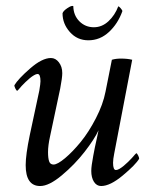

<svg xmlns="http://www.w3.org/2000/svg" viewBox="-20 -620 538 646"><path d="M226.6 -599.6Q227.1 -568.4 247.1 -548.3Q267.1 -528.3 295.9 -528.3Q323.2 -528.3 345 -548.6Q366.7 -568.8 377.9 -598.6Q380.4 -598.6 386.2 -592Q392.1 -585.4 391.6 -582Q376.5 -540 346.4 -512.2Q316.4 -484.4 277.3 -484.4Q239.7 -484.4 215.1 -512.2Q190.4 -540 190.4 -575.2Q192.4 -583 206.5 -592.5Q220.7 -602.1 226.6 -599.6ZM293.9 -96.7Q296.4 -111.3 299.3 -124.5Q302.2 -137.7 305.7 -153.8Q309.1 -169.9 311.5 -181.6Q297.9 -151.9 264.6 -109.1Q231.4 -66.4 188.2 -30.3Q145 5.9 115.2 5.9Q66.4 5.9 66.4 -64.5Q66.4 -99.1 80.1 -165L112.3 -315.4Q116.2 -338.9 116.2 -346.7Q116.2 -371.1 106.4 -371.1Q101.6 -371.1 94.5 -366.9Q87.4 -362.8 80.3 -356.9Q73.2 -351.1 65.7 -343.8Q58.1 -336.4 52.7 -330.6Q47.4 -324.7 43 -319.3L38.1 -314.5Q35.6 -314.5 32 -321.5Q28.3 -328.6 28.3 -333Q41 -354.5 81.3 -389.6Q121.6 -424.8 151.4 -424.8Q167 -424.8 178.2 -410.2Q189.5 -395.5 189.5 -374Q189.5 -358.4 182.6 -322.3L148.4 -161.1Q141.6 -130.4 141.6 -108.4Q141.6 -87.9 145.3 -77.1Q148.9 -66.4 160.2 -66.4Q173.3 -66.4 199 -87.9Q224.6 -109.4 251.7 -142.6Q278.8 -175.8 302.7 -222.2Q326.7 -268.6 335 -311.5Q338.4 -328.6 345.2 -362.5Q352.1 -396.5 356.4 -418.9Q369.6 -422.9 386.7 -422.9Q409.2 -422.9 424.8 -418.9L364.3 -103.5Q360.4 -84 360.4 -72.3Q360.4 -47.9 370.1 -47.9Q375 -47.9 382.1 -52Q389.2 -56.2 396.2 -62Q403.3 -67.9 410.9 -75.2Q418.5 -82.5 423.8 -88.4Q429.2 -94.2 433.6 -99.6L438.5 -104.5Q440.9 -104.5 444.6 -97.4Q448.2 -90.3 448.2 -85.9Q436 -65.4 393.3 -29.8Q350.6 5.9 320.3 5.9Q305.2 5.9 296.1 -8.3Q287.1 -22.5 287.1 -44.9Q287.1 -61 293.9 -96.7Z"/></svg>

Font: Crimson
Style: Italic
Weight: 400
Italic angle: -11°
Version: Version 0.8